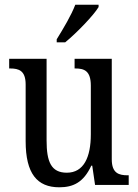

<svg xmlns="http://www.w3.org/2000/svg" viewBox="-20 -786 588 816"><path d="M221 -619V-606H257C307 -647 378 -721 399 -756V-766H300C283 -721 250 -666 221 -619ZM232 10C290 10 335 -10 368 -82H372L384 0H527V-41H523C486 -41 455 -49 455 -109V-536H297V-495H300C337 -495 366 -486 366 -422V-215C366 -118 336 -52 264 -52C197 -52 178 -99 178 -189V-536H19V-495H23C60 -495 89 -486 89 -427V-186C89 -48 138 10 232 10Z"/></svg>

Font: Noto Serif Lao Cond
Style: Regular
Weight: 400
Width: 3
Designer: Monotype Design Team
Foundry: Monotype Imaging Inc.
Version: Version 2.004